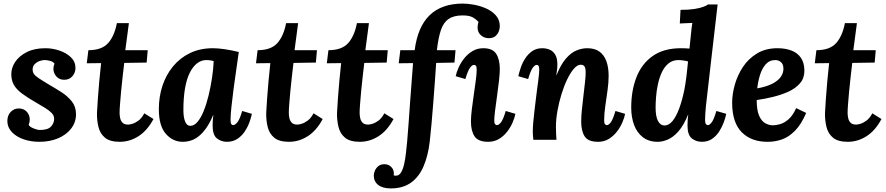

<svg xmlns="http://www.w3.org/2000/svg" viewBox="-20 -780 4942 1071"><path d="M200 11Q152 11 111.5 -3Q71 -17 46 -43.5Q21 -70 21 -105Q21 -136 39.5 -155.5Q58 -175 85 -175Q112 -175 129 -157Q146 -139 146 -113Q146 -106 144.5 -98.5Q143 -91 140 -83Q145 -73 166.5 -64Q188 -55 203 -55Q247 -55 264.5 -74Q282 -93 282 -117Q282 -136 267.5 -150.5Q253 -165 230 -179Q207 -193 181 -208Q134 -235 103 -258Q72 -281 57.5 -306.5Q43 -332 43 -367Q43 -402 65 -435Q87 -468 129.5 -489.5Q172 -511 233 -511Q273 -511 311.5 -498Q350 -485 375.5 -460.5Q401 -436 401 -401Q401 -375 384 -355Q367 -335 338 -335Q311 -335 294.5 -353.5Q278 -372 278 -396Q278 -404 279.5 -411Q281 -418 284 -425Q276 -436 259.5 -440.5Q243 -445 229 -445Q215 -445 199.5 -439Q184 -433 173 -421.5Q162 -410 162 -393Q162 -379 168.5 -368.5Q175 -358 195 -344.5Q215 -331 255 -307Q288 -288 322.5 -266Q357 -244 380.5 -214.5Q404 -185 404 -143Q404 -98 377 -63Q350 -28 304 -8.5Q258 11 200 11Z M699 -651 679 -500H804L798 -431L673 -429Q669 -393 664 -351.5Q659 -310 655.5 -270.5Q652 -231 649.5 -199.5Q647 -168 647 -151Q647 -138 650 -122.5Q653 -107 663 -96Q673 -85 695 -85Q703 -85 718.5 -89.5Q734 -94 752 -107Q770 -120 785 -148L836 -116Q802 -52 753 -20.5Q704 11 648 11Q593 11 565.5 -12Q538 -35 529 -72.5Q520 -110 521 -151Q523 -185 526 -231.5Q529 -278 534 -329.5Q539 -381 544 -428L464 -427L473 -500Q547 -500 582.5 -539Q618 -578 632 -651Z M1168 -511Q1196 -511 1233.5 -505.5Q1271 -500 1312 -490Q1307 -453 1299 -399Q1291 -345 1283.5 -288.5Q1276 -232 1271 -184.5Q1266 -137 1266 -111Q1266 -93 1270.5 -87.5Q1275 -82 1280 -82Q1292 -82 1305 -99Q1318 -116 1331 -161L1385 -145Q1381 -124 1371 -97Q1361 -70 1344.5 -45.5Q1328 -21 1303.5 -5Q1279 11 1246 11Q1214 11 1190 -8Q1166 -27 1166 -80Q1166 -93 1167 -109Q1168 -125 1170 -138H1169Q1151 -95 1130.5 -66Q1110 -37 1088.5 -20Q1067 -3 1044.5 4Q1022 11 999 11Q944 11 905 -33.5Q866 -78 866 -171Q866 -240 886 -301Q906 -362 945 -409.5Q984 -457 1040 -484Q1096 -511 1168 -511ZM1131 -445Q1103 -445 1079.5 -427Q1056 -409 1038.5 -374Q1021 -339 1012 -287Q1003 -235 1003 -166Q1003 -125 1013 -101.5Q1023 -78 1041 -78Q1063 -78 1082 -100.5Q1101 -123 1116.5 -161.5Q1132 -200 1143.5 -247.5Q1155 -295 1162.5 -344.5Q1170 -394 1172 -439Q1167 -441 1154.5 -443Q1142 -445 1131 -445Z M1643 -651 1623 -500H1748L1742 -431L1617 -429Q1613 -393 1608 -351.5Q1603 -310 1599.5 -270.5Q1596 -231 1593.5 -199.5Q1591 -168 1591 -151Q1591 -138 1594 -122.5Q1597 -107 1607 -96Q1617 -85 1639 -85Q1647 -85 1662.5 -89.5Q1678 -94 1696 -107Q1714 -120 1729 -148L1780 -116Q1746 -52 1697 -20.5Q1648 11 1592 11Q1537 11 1509.5 -12Q1482 -35 1473 -72.5Q1464 -110 1465 -151Q1467 -185 1470 -231.5Q1473 -278 1478 -329.5Q1483 -381 1488 -428L1408 -427L1417 -500Q1491 -500 1526.5 -539Q1562 -578 1576 -651Z M2038 -651 2018 -500H2143L2137 -431L2012 -429Q2008 -393 2003 -351.5Q1998 -310 1994.5 -270.5Q1991 -231 1988.5 -199.5Q1986 -168 1986 -151Q1986 -138 1989 -122.5Q1992 -107 2002 -96Q2012 -85 2034 -85Q2042 -85 2057.5 -89.5Q2073 -94 2091 -107Q2109 -120 2124 -148L2175 -116Q2141 -52 2092 -20.5Q2043 11 1987 11Q1932 11 1904.5 -12Q1877 -35 1868 -72.5Q1859 -110 1860 -151Q1862 -185 1865 -231.5Q1868 -278 1873 -329.5Q1878 -381 1883 -428L1803 -427L1812 -500Q1886 -500 1921.5 -539Q1957 -578 1971 -651Z M2160 271Q2114 271 2089.5 251.5Q2065 232 2065 199Q2065 187 2071 172.5Q2077 158 2090 147Q2103 136 2125 136Q2146 136 2161.5 150.5Q2177 165 2177 188Q2177 194 2176 198Q2178 199 2181.5 199.5Q2185 200 2189 200Q2206 200 2217 182Q2228 164 2234.5 135Q2241 106 2244.5 73Q2248 40 2251 11Q2255 -32 2259 -89.5Q2263 -147 2267.5 -209.5Q2272 -272 2276.5 -329Q2281 -386 2284 -428L2204 -427L2213 -500H2293Q2310 -631 2377 -695.5Q2444 -760 2562 -760Q2590 -760 2625 -753.5Q2660 -747 2692.5 -732.5Q2725 -718 2746.5 -693.5Q2768 -669 2768 -633Q2768 -621 2762.5 -605.5Q2757 -590 2743.5 -578.5Q2730 -567 2706 -567Q2681 -567 2662.5 -583.5Q2644 -600 2644 -626Q2644 -641 2649 -658Q2633 -675 2614.5 -684.5Q2596 -694 2560 -694Q2512 -694 2483 -674.5Q2454 -655 2439.5 -612.5Q2425 -570 2417 -500H2521L2515 -431L2413 -429Q2410 -386 2406 -328.5Q2402 -271 2397 -208.5Q2392 -146 2387 -88.5Q2382 -31 2377 11Q2368 88 2343 147Q2318 206 2273 238.5Q2228 271 2160 271ZM2703 11Q2648 11 2627.5 -19Q2607 -49 2607 -102Q2607 -131 2612 -171Q2617 -211 2623 -253Q2629 -295 2634 -331.5Q2639 -368 2639 -392Q2639 -409 2634.5 -413.5Q2630 -418 2624 -418Q2613 -418 2601 -401Q2589 -384 2576 -339L2522 -355Q2526 -376 2538 -403Q2550 -430 2569.5 -454.5Q2589 -479 2615.5 -495Q2642 -511 2676 -511Q2728 -511 2748 -479.5Q2768 -448 2768 -395Q2768 -371 2763.5 -330Q2759 -289 2752.5 -244Q2746 -199 2741.5 -162Q2737 -125 2737 -108Q2737 -92 2742 -87Q2747 -82 2752 -82Q2763 -82 2775.5 -99Q2788 -116 2801 -161L2855 -145Q2851 -124 2839.5 -97Q2828 -70 2809 -45.5Q2790 -21 2763.5 -5Q2737 11 2703 11Z M3316 11Q3261 11 3241.5 -19Q3222 -49 3222 -102Q3222 -132 3226 -169.5Q3230 -207 3234.5 -246Q3239 -285 3243 -319.5Q3247 -354 3247 -377Q3247 -392 3244 -401.5Q3241 -411 3235 -415Q3229 -419 3219 -419Q3201 -419 3181.5 -397Q3162 -375 3144 -337.5Q3126 -300 3112 -254.5Q3098 -209 3089.5 -161.5Q3081 -114 3081 -72Q3081 -59 3082 -35.5Q3083 -12 3084 0H2955Q2953 -21 2952.5 -29.5Q2952 -38 2952 -48Q2952 -69 2954.5 -97.5Q2957 -126 2961 -159.5Q2965 -193 2969 -226Q2972 -253 2975.5 -278.5Q2979 -304 2982 -326.5Q2985 -349 2986.5 -366Q2988 -383 2988 -392Q2988 -409 2983.5 -413.5Q2979 -418 2974 -418Q2963 -418 2951 -401Q2939 -384 2926 -339L2871 -355Q2876 -376 2885 -403Q2894 -430 2910 -454.5Q2926 -479 2949 -495Q2972 -511 3005 -511Q3027 -511 3046 -503Q3065 -495 3077 -475.5Q3089 -456 3089 -420Q3089 -401 3087 -389Q3085 -377 3083 -360H3084Q3108 -420 3136.5 -453Q3165 -486 3195.5 -498.5Q3226 -511 3255 -511Q3298 -511 3324 -492Q3350 -473 3362.5 -438.5Q3375 -404 3375 -357Q3375 -321 3369 -277Q3363 -233 3356.5 -189Q3350 -145 3350 -108Q3350 -92 3355 -87Q3360 -82 3365 -82Q3376 -82 3388 -99Q3400 -116 3413 -161L3467 -145Q3463 -124 3451.5 -97Q3440 -70 3421 -45.5Q3402 -21 3376 -5Q3350 11 3316 11Z M3649 11Q3599 11 3566 -14.5Q3533 -40 3517 -83Q3501 -126 3501 -180Q3501 -275 3530.5 -350Q3560 -425 3621.5 -468Q3683 -511 3778 -511Q3785 -511 3802 -510.5Q3819 -510 3826 -509Q3831 -555 3833.5 -582Q3836 -609 3838 -625Q3840 -641 3842 -652Q3826 -651 3804.5 -650.5Q3783 -650 3772 -649L3776 -725Q3823 -725 3854 -730Q3885 -735 3903.5 -742Q3922 -749 3929 -755H3983Q3974 -675 3964.5 -595Q3955 -515 3946 -435Q3939 -367 3931 -304Q3923 -241 3918 -191Q3913 -141 3913 -111Q3913 -93 3918 -87.5Q3923 -82 3928 -82Q3939 -82 3951 -99Q3963 -116 3976 -161L4031 -145Q4027 -124 4017 -97Q4007 -70 3991 -45.5Q3975 -21 3951.5 -5Q3928 11 3895 11Q3863 11 3839 -8Q3815 -27 3815 -80Q3815 -100 3816 -111.5Q3817 -123 3819 -140H3818Q3794 -81 3765 -48Q3736 -15 3706 -2Q3676 11 3649 11ZM3686 -80Q3711 -80 3731.5 -105Q3752 -130 3768.5 -174.5Q3785 -219 3797 -277Q3804 -313 3809 -353.5Q3814 -394 3818 -437Q3811 -440 3793 -442.5Q3775 -445 3765 -445Q3731 -445 3708 -425.5Q3685 -406 3671 -375Q3657 -344 3649.5 -308Q3642 -272 3639.5 -238.5Q3637 -205 3637 -181Q3637 -130 3650.5 -105Q3664 -80 3686 -80Z M4317 -511Q4361 -511 4395 -498Q4429 -485 4448 -457Q4467 -429 4467 -385Q4467 -344 4442.5 -315.5Q4418 -287 4378.5 -269Q4339 -251 4292 -239.5Q4245 -228 4201 -222Q4201 -165 4214.5 -134.5Q4228 -104 4249 -92.5Q4270 -81 4291 -81Q4308 -81 4331.5 -87.5Q4355 -94 4379 -115Q4403 -136 4421 -177L4477 -150Q4449 -85 4414 -50Q4379 -15 4341 -2Q4303 11 4264 11Q4172 12 4118 -42Q4064 -96 4064 -207Q4064 -255 4079 -308Q4094 -361 4124.5 -407Q4155 -453 4203 -482Q4251 -511 4317 -511ZM4306 -445Q4272 -445 4251 -421Q4230 -397 4219 -360.5Q4208 -324 4204 -287Q4258 -297 4290 -314Q4322 -331 4336.5 -353Q4351 -375 4350 -399Q4349 -424 4335 -434.5Q4321 -445 4306 -445Z M4760 -651 4740 -500H4865L4859 -431L4734 -429Q4730 -393 4725 -351.5Q4720 -310 4716.5 -270.5Q4713 -231 4710.5 -199.5Q4708 -168 4708 -151Q4708 -138 4711 -122.5Q4714 -107 4724 -96Q4734 -85 4756 -85Q4764 -85 4779.5 -89.5Q4795 -94 4813 -107Q4831 -120 4846 -148L4897 -116Q4863 -52 4814 -20.5Q4765 11 4709 11Q4654 11 4626.5 -12Q4599 -35 4590 -72.5Q4581 -110 4582 -151Q4584 -185 4587 -231.5Q4590 -278 4595 -329.5Q4600 -381 4605 -428L4525 -427L4534 -500Q4608 -500 4643.5 -539Q4679 -578 4693 -651Z"/></svg>

Font: Lora
Style: Italic
Weight: 400
Italic angle: -3°
Designer: Olga Karpushina, Alexei Vanyashin (Cyrillic)
Foundry: Cyreal
Version: Version 3.008